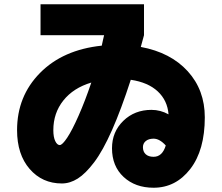

<svg xmlns="http://www.w3.org/2000/svg" viewBox="-20 -800 1040 900"><path d="M170 -635V-780H655V-635Q650 -616 640 -580Q780 -554 860 -466Q940 -378 940 -250Q940 -96 872 -8Q804 80 700 80Q614 80 559.5 29.5Q505 -21 505 -105Q505 -182 558 -233.5Q611 -285 690 -285Q732 -285 770 -264Q765 -329 719.5 -371.5Q674 -414 593 -426Q548 -287 505 -190Q462 -93 421.5 -39.5Q381 14 344.5 37Q308 60 270 60Q178 60 119 -8Q60 -76 60 -190Q60 -349 167.5 -458Q275 -567 457 -586Q459 -595 462.5 -611.5Q466 -628 468 -635ZM757 -118Q728 -150 700 -150Q677 -150 663.5 -139Q650 -128 650 -110Q650 -89 663 -77Q676 -65 700 -65Q741 -65 757 -118ZM408 -413Q324 -388 277 -329Q230 -270 230 -190Q230 -157 239 -138.5Q248 -120 260 -120Q272 -120 295 -154.5Q318 -189 348.5 -258Q379 -327 408 -413Z"/></svg>

Font: M PLUS 1p Black
Style: Regular
Weight: 900
Version: Version 1.061